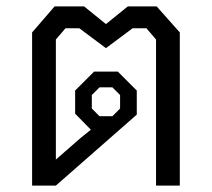

<svg xmlns="http://www.w3.org/2000/svg" viewBox="-20 -578 660 598"><path d="M540 -477V0H466V-455L436 -490H393L310 -428L227 -490H184L154 -455V-81L233 -150L263 -174L214 -224V-296L273 -355H347L406 -296V-221L154 0H80V-477L150 -558H242L310 -503L378 -558H468ZM266 -240 290 -216H330L354 -240V-282L330 -306H290L266 -282Z"/></svg>

Font: Chakra Petch
Style: Regular
Weight: 400
Designer: Katatrad Aksorn Co.,Ltd.
Foundry: Cadson Demak Co.,Ltd.
Version: Version 1.000; ttfautohint (v1.6)